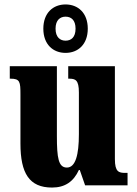

<svg xmlns="http://www.w3.org/2000/svg" viewBox="-20 -834 617 864"><path d="M275 -596C331 -596 375 -634 375 -705C375 -776 331 -814 275 -814C219 -814 175 -776 175 -705C175 -634 219 -596 275 -596ZM275 -651C251 -651 230 -666 230 -705C230 -744 251 -759 275 -759C300 -759 320 -744 320 -705C320 -666 300 -651 275 -651ZM214 10C273 10 311 -17 335 -69H339L363 0H554V-56H544C515 -56 497 -60 497 -118V-536H287V-480H290C319 -480 335 -475 335 -418V-230C335 -138 320 -80 281 -80C243 -80 236 -123 236 -222V-536H24V-480H27C70 -480 72 -466 72 -409V-188C72 -54 112 10 214 10Z"/></svg>

Font: Noto Serif Hebrew ExtraCondensed Black
Style: Regular
Weight: 900
Width: 2
Designer: Monotype Design Team
Foundry: Monotype Imaging Inc.
Version: Version 2.004